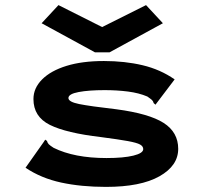

<svg xmlns="http://www.w3.org/2000/svg" viewBox="-20 -721 790 752"><path d="M395 11Q298 11 219.5 -6Q141 -23 80 -64L152 -166L157 -174L164 -169Q166 -161 171 -156Q176 -151 190 -142Q271 -102 397 -102Q464 -102 502.5 -111.5Q541 -121 541 -137Q541 -148 528.5 -155Q516 -162 480.5 -168.5Q445 -175 376 -184Q239 -200 175 -232Q111 -264 111 -333Q111 -376 145 -410Q179 -444 240.5 -463Q302 -482 387 -482Q469 -482 538.5 -465.5Q608 -449 664 -410L595 -319L589 -311L582 -317Q580 -325 575 -329.5Q570 -334 557 -343Q524 -357 481 -362.5Q438 -368 390 -368Q328 -368 288 -360.5Q248 -353 248 -337Q248 -322 290 -313.5Q332 -305 436 -293Q564 -276 621 -239.5Q678 -203 678 -138Q678 -72 604.5 -30.5Q531 11 395 11ZM209 -701 380 -615 552 -701 618 -630 409 -516H352L143 -630Z"/></svg>

Font: Inconsolata ExtraExpanded Black
Style: Regular
Weight: 900
Width: 8
Monospace: yes
Designer: Raph Levien, Cyreal, Brenton Simpson
Foundry: Raph Levien, Cyreal, Google
Version: Version 3.001; ttfautohint (v1.8.2.53-6de2)